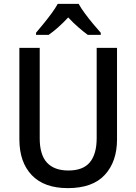

<svg xmlns="http://www.w3.org/2000/svg" viewBox="-20 -1054 704 991"><path d="M584 -334Q584 -220 521 -151.5Q458 -83 330 -83Q208 -83 144 -150Q80 -217 80 -335V-807H185V-340Q185 -255 222.5 -214.5Q260 -174 333 -174Q409 -174 444 -216.5Q479 -259 479 -341V-807H584ZM386 -1034Q398 -1012 418 -985Q438 -958 459.5 -932Q481 -906 500 -885V-874H433Q410 -891 383.5 -914Q357 -937 332 -964Q280 -908 231 -874H166V-885Q184 -906 205.5 -932.5Q227 -959 246.5 -985.5Q266 -1012 278 -1034Z"/></svg>

Font: Noto Sans Telugu UI SemiCondensed Medium
Style: Regular
Weight: 500
Width: 4
Designer: Jelle Bosma - Monotype Design Team
Foundry: Monotype Imaging Inc.
Version: Version 2.005; ttfautohint (v1.8.4.7-5d5b)